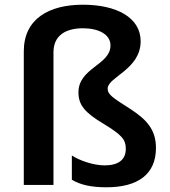

<svg xmlns="http://www.w3.org/2000/svg" viewBox="-20 -785 721 815"><path d="M577 -610C577 -711 474 -765 332 -765C189 -765 81 -706 81 -567V0H207V-563C207 -637 262 -665 332 -665C399 -665 449 -639 449 -592C449 -509 313 -497 313 -393C313 -340 339 -307 422 -258C497 -212 514 -193 514 -153C514 -108 484 -83 424 -83C376 -83 317 -104 285 -125V-22C322 0 368 10 432 10C565 10 642 -45 642 -157C642 -236 601 -278 534 -322C459 -370 437 -383 437 -409C437 -458 577 -490 577 -610Z"/></svg>

Font: Noto Sans Myanmar SemiBold
Style: Regular
Weight: 600
Designer: Monotype Design Team
Foundry: Monotype Imaging Inc.
Version: Version 2.107